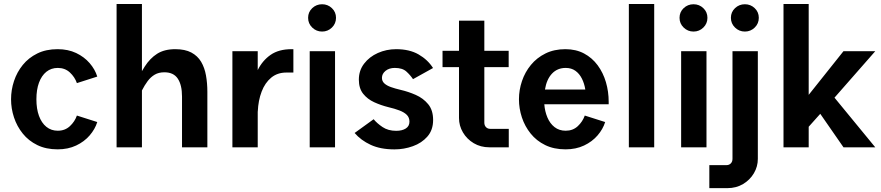

<svg xmlns="http://www.w3.org/2000/svg" viewBox="-20 -745 4457 971"><path d="M272.2 -83.9Q238.9 -83.9 214.5 -103.6Q190.2 -123.3 177.1 -159Q164.1 -194.7 164.1 -242.9Q164.1 -291.3 177.1 -326.8Q190.2 -362.4 214.5 -382Q238.9 -401.5 272.2 -401.5Q308.7 -401.5 333.4 -378.5Q358.2 -355.5 368.9 -324.7L471.9 -357.7Q460.6 -394.3 433.3 -425.8Q406 -457.4 365.1 -476.9Q324.1 -496.3 271.5 -496.3Q212.8 -496.3 168.7 -474.6Q124.6 -452.9 95.2 -416.6Q65.7 -380.2 50.8 -335.1Q35.9 -290 35.9 -242.9Q35.9 -196.2 50.8 -151.1Q65.7 -106 95.2 -69.4Q124.6 -32.8 168.7 -11.3Q212.8 10.3 271.5 10.3Q324.1 10.3 365.1 -9.1Q406 -28.4 433.3 -60Q460.6 -91.6 471.9 -127.8L368.9 -160.6Q358.2 -129.9 333.4 -106.9Q308.7 -83.9 272.2 -83.9Z M697.8 0V-724.9H569.6V0ZM660.5 -314.2 697.5 -287Q711.3 -314.1 726.7 -334.8Q742.2 -355.6 762.5 -367.5Q782.7 -379.4 811.2 -379.4Q857.9 -379.4 879.2 -347.2Q900.5 -315.1 900.5 -256.7V0H1028.7V-280.5Q1028.7 -324.5 1021.7 -363.6Q1014.8 -402.7 997.1 -432.6Q979.4 -462.4 947.6 -479.4Q915.8 -496.3 866.3 -496.3Q811.2 -496.3 774.7 -473.1Q738.3 -449.8 712.2 -408.8Q686.2 -367.8 660.5 -314.2Z M1155.3 -486.1V0H1283.4V-486.1ZM1283.7 -181.2Q1286.1 -237.1 1303.2 -281.7Q1320.2 -326.3 1351.5 -352.2Q1382.8 -378.1 1427.9 -378.1H1463.7V-496.3H1454.6Q1389.8 -496.3 1348.5 -467.5Q1307.3 -438.6 1284 -391.7Q1260.7 -344.7 1250.9 -289.6Q1241 -234.5 1239 -182.4Z M1538.2 -654.9Q1538.2 -625.9 1559 -605.7Q1579.8 -585.4 1608.9 -585.4Q1637.9 -585.4 1658.6 -605.6Q1679.3 -625.8 1679.3 -654.9Q1679.3 -684 1658.6 -703.7Q1637.9 -723.5 1608.9 -723.5Q1579.8 -723.5 1559 -703.8Q1538.2 -684 1538.2 -654.9ZM1546.3 -486.1V0H1674.4V-486.1Z M2170 -401Q2143.3 -443 2097 -469.7Q2050.8 -496.3 1983.6 -496.3Q1934.3 -496.3 1891.1 -477.1Q1847.9 -457.8 1821.4 -423.1Q1794.8 -388.4 1794.8 -342.2Q1794.8 -298.1 1816.6 -270.8Q1838.4 -243.5 1872.5 -228Q1906.6 -212.4 1943.7 -203.2Q1976.9 -195.4 2000.7 -186.2Q2024.5 -177 2037.6 -163.8Q2050.7 -150.5 2050.7 -129.8Q2050.7 -106.9 2032.2 -95.2Q2013.7 -83.4 1983.8 -83.4Q1943 -83.4 1914.7 -102.4Q1886.4 -121.5 1869.6 -142.1L1773.4 -72.5Q1805.2 -35.4 1854.7 -12.5Q1904.3 10.5 1975 10.5Q2023.1 10.5 2067.9 -5.6Q2112.8 -21.6 2141.6 -54.6Q2170.4 -87.5 2170.4 -138.2Q2170.4 -187.9 2145.4 -218.1Q2120.5 -248.3 2082.6 -265Q2044.7 -281.7 2006.1 -290.5Q1978 -297.1 1956.7 -304.7Q1935.3 -312.4 1923.5 -323.5Q1911.6 -334.6 1911.6 -351.3Q1911.6 -371.9 1929.8 -386.7Q1948 -401.5 1976.7 -401.5Q2015.1 -401.5 2035.3 -383.1Q2055.5 -364.7 2068.7 -344.7Z M2553 -93.4H2459.2Q2446.3 -93.4 2437.9 -101.9Q2429.4 -110.5 2429.4 -125V-640.4H2301.3V-148.1Q2301.3 -109.2 2321.2 -75.4Q2341.1 -41.5 2375.8 -20.8Q2410.5 0 2455.6 0H2553ZM2218 -405.5H2552.5V-488.2H2218Z M2732.7 -217.8H3058.3V-229.7Q3058.3 -281.9 3044.3 -329.6Q3030.3 -377.3 3002.5 -415Q2974.7 -452.6 2933.8 -474.5Q2892.8 -496.3 2839.4 -496.3Q2782.5 -496.3 2738.6 -474.6Q2694.7 -452.9 2664.9 -416.6Q2635 -380.2 2619.8 -335.1Q2604.5 -290 2604.5 -242.9Q2604.5 -196.2 2619.4 -151.1Q2634.3 -106 2663.8 -69.4Q2693.2 -32.8 2737.3 -11.3Q2781.4 10.3 2840.1 10.3Q2892.7 10.3 2933.7 -9.1Q2974.6 -28.4 3001.9 -60Q3029.2 -91.6 3040.5 -127.8L2937.4 -160.6Q2926.6 -129.9 2902 -106.9Q2877.3 -83.9 2840.8 -83.9Q2807.9 -83.9 2784.5 -102.2Q2761.2 -120.5 2748.4 -151Q2735.5 -181.5 2732.7 -217.8ZM2736 -292.2Q2744.5 -344.1 2771.7 -372.8Q2799 -401.5 2840.8 -401.5Q2869.8 -401.5 2890.1 -386.9Q2910.4 -372.3 2922.8 -347.5Q2935.2 -322.8 2940.1 -292.2Z M3288.5 0V-724.9H3160.3V0Z M3416.6 -654.9Q3416.6 -625.9 3437.4 -605.7Q3458.3 -585.4 3487.3 -585.4Q3516.4 -585.4 3537 -605.6Q3557.7 -625.8 3557.7 -654.9Q3557.7 -684 3537 -703.7Q3516.4 -723.5 3487.3 -723.5Q3458.3 -723.5 3437.4 -703.8Q3416.6 -684 3416.6 -654.9ZM3424.7 -486.1V0H3552.9V-486.1Z M3676.4 -654.9Q3676.4 -625.9 3697.2 -605.7Q3718 -585.4 3747.1 -585.4Q3776.1 -585.4 3796.8 -605.6Q3817.5 -625.8 3817.5 -654.9Q3817.5 -684 3796.8 -703.7Q3776.1 -723.5 3747.1 -723.5Q3718 -723.5 3697.2 -703.8Q3676.4 -684 3676.4 -654.9ZM3684.4 58.5Q3684.4 72.9 3675.8 81.5Q3667.2 90.1 3654.2 90.1H3567.3V206.5H3658.2Q3703.2 206.5 3738 185.7Q3772.8 164.9 3792.7 131.1Q3812.6 97.3 3812.6 58.5V-486.1H3684.4Z M4245.7 -486.1 4069.8 -265.3V-724.9H3942.4V0H4069.8V-104L4128.3 -169.4L4245.8 0H4406.5L4200.3 -251.1L4406.5 -486.1Z"/></svg>

Font: Estedad-VF-FD Black
Style: Regular
Weight: 900
Designer: Amin Abedi
Version: Version 4.000